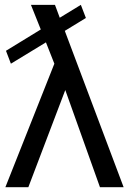

<svg xmlns="http://www.w3.org/2000/svg" viewBox="-20 -780 538 800"><path d="M250 -651.4 337.9 -705.1 316.9 -759.8 229 -706.1 209 -759.8H108.9L149.9 -657.2L4.9 -568.4L25.4 -514.6L171.4 -603.5L206.5 -514.6L2.4 0H98.1L252 -404.8L396.5 0H495.1Z"/></svg>

Font: SG Kara
Style: Regular
Weight: 400
Designer: Damoon Khanjanzadeh
Version: Version 1.000